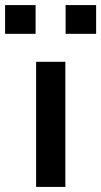

<svg xmlns="http://www.w3.org/2000/svg" viewBox="-44 -735 398 755"><path d="M98 0V-492H213V0ZM214 -602V-715H334V-602ZM-24 -602V-715H96V-602Z"/></svg>

Font: Nunito Sans 10pt Expanded SemiBold
Style: Regular
Weight: 600
Width: 7
Designer: Vernon Adams
Foundry: Vernon Adams
Version: Version 3.101;gftools[0.9.27]